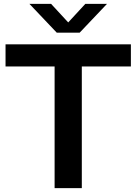

<svg xmlns="http://www.w3.org/2000/svg" viewBox="-20 -968 702 988"><path d="M261 0V-626H8.5V-740H653.5V-626H401V0ZM272 -800 131.5 -948H243L344 -838.5H318L419 -948H530.5L390 -800Z"/></svg>

Font: Encode Sans SC SemiExpanded SemiBold
Style: Regular
Weight: 600
Width: 6
Designer: Multiple Designers
Foundry: Impallari Type
Version: Version 3.002